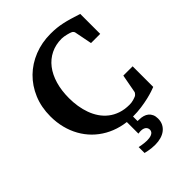

<svg xmlns="http://www.w3.org/2000/svg" viewBox="-260 -806 1155 1155"><g transform="rotate(-45 318.0 -228.0)"><path d="M486.3 130.9Q486.3 155.3 477.1 173.8Q467.8 192.4 451.4 205.1Q435.1 217.8 412.4 224.4Q389.6 231 363.3 231Q347.7 231 333 229.5Q318.4 228 307.1 225.6Q293.9 223.6 282.2 220.2V169.9Q293.5 172.4 304.7 174.3Q314.5 175.8 325.2 177Q335.9 178.2 345.2 178.2Q355 178.2 365.5 176.8Q376 175.3 384.5 171.6Q393.1 168 398.7 161.1Q404.3 154.3 404.3 144Q404.3 135.3 400.6 128.7Q397 122.1 390.9 117.9Q384.8 113.8 377 111.8Q369.1 109.9 360.4 109.9Q357.4 109.9 353.8 110.1Q350.1 110.4 346.7 110.8Q342.8 111.3 338.4 111.8V13.2Q314 10.3 291 4.4Q245.1 -7.3 206.1 -29.3Q167 -51.3 135.7 -82.5Q104.5 -113.8 82.5 -153.1Q60.5 -192.4 48.8 -238.5Q37.1 -284.7 37.1 -335.9Q37.1 -414.1 64.2 -478.5Q91.3 -543 138.7 -589.4Q186 -635.7 250.5 -661.4Q314.9 -687 389.2 -687Q417.5 -687 440.9 -684.6Q464.4 -682.1 488 -677Q511.7 -671.9 538.3 -664.1Q564.9 -656.2 600.1 -645V-475.1H522L500 -586.9Q500 -589.4 496.1 -595Q492.2 -600.6 486.8 -603Q482.9 -605 474.9 -607.7Q466.8 -610.4 456.8 -612.8Q446.8 -615.2 436 -617.2Q425.3 -619.1 416 -619.1Q364.7 -619.1 323.5 -598.9Q282.2 -578.6 253.4 -541.3Q224.6 -503.9 209.2 -451.4Q193.8 -398.9 193.8 -334Q193.8 -298.8 199.2 -264.2Q204.6 -229.5 216.1 -197.8Q227.5 -166 245.8 -138.9Q264.2 -111.8 289.6 -91.8Q314.9 -71.8 348.4 -60.3Q381.8 -48.8 423.8 -48.8Q442.4 -48.8 458 -53.5Q473.6 -58.1 481.9 -62Q485.8 -63.5 491.7 -70.1Q497.6 -76.7 499 -81.1L521 -199.2H600.1V-23.9Q590.8 -20 571 -13.4Q551.3 -6.8 523.4 -0.2Q495.6 6.3 461.2 11.2Q426.8 16.1 388.2 16.1V54.2Q389.6 54.7 391.6 54.7Q394 55.2 402.3 55.2Q419.4 55.2 434.8 59.6Q450.2 64 461.7 73.2Q473.1 82.5 479.7 96.9Q486.3 111.3 486.3 130.9Z"/></g></svg>

Font: Charis SIL Phon
Style: Bold
Weight: 700
Foundry: SIL International
Version: Version 5.000